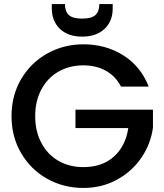

<svg xmlns="http://www.w3.org/2000/svg" viewBox="-20 -923 813 949"><path d="M578 -495Q551 -547 503 -573.5Q455 -600 392 -600Q323 -600 269 -569Q215 -538 184.5 -481Q154 -424 154 -349Q154 -274 184.5 -216.5Q215 -159 269 -128Q323 -97 392 -97Q485 -97 543 -149Q601 -201 614 -290H353V-381H736V-292Q725 -211 678.5 -143Q632 -75 557.5 -34.5Q483 6 392 6Q294 6 213 -39.5Q132 -85 84.5 -166Q37 -247 37 -349Q37 -451 84.5 -532Q132 -613 213.5 -658.5Q295 -704 392 -704Q503 -704 589.5 -649.5Q676 -595 715 -495ZM386 -742Q316 -742 276 -780.5Q236 -819 236 -882V-903H301Q301 -867 320 -849Q339 -831 386 -831Q433 -831 452 -849Q471 -867 471 -903H537V-881Q537 -818 496.5 -780Q456 -742 386 -742Z"/></svg>

Font: Poppins Medium A&M
Style: Regular
Weight: 500
Designer: Ninad Kale (Devanagari), Jonny Pinhorn (Latin)
Foundry: Indian Type Foundry
Version: 4.004